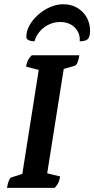

<svg xmlns="http://www.w3.org/2000/svg" viewBox="-20 -908 455 928"><path d="M13.8 0Q17.2 -21.9 22.9 -35.1Q28.5 -48.4 36.1 -50.9L104.7 -72.9L85.5 -52.4L169.6 -585.2L184.4 -565.7L106.1 -585.9Q108.6 -602.6 114.5 -615.4Q120.4 -628.1 133.6 -641H363.5Q360.6 -619.1 354.7 -605.6Q348.8 -592.1 341.3 -590.1L265 -568.1L290.3 -589.1L205.7 -55.2L186.8 -75.3L270.7 -55.1Q268.2 -38.9 262.8 -26.6Q257.4 -14.3 244.6 0ZM285.5 -887.5Q323 -887.5 352.4 -870.8Q381.8 -854 398.6 -824.6Q415.4 -795.3 415.4 -758.3Q415.4 -729.9 404.3 -719.1Q393.2 -708.4 365.5 -708.4Q368 -748.5 341.3 -775.1Q314.6 -801.6 271.3 -801.6Q228 -801.6 192.9 -775.1Q157.8 -748.5 146.9 -708.4Q128.9 -708.4 118.1 -714Q107.2 -719.5 107.2 -730.3Q107.2 -758.3 123 -786.2Q138.8 -814.1 164.8 -837Q190.7 -859.9 222.3 -873.7Q253.9 -887.5 285.5 -887.5Z"/></svg>

Font: Petrona
Style: Italic
Weight: 400
Italic angle: -9°
Designer: Ringo R. Seeber
Foundry: Ringo R. Seeber
Version: Version 2.001; ttfautohint (v1.8.3)